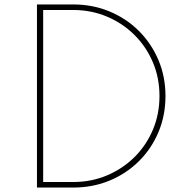

<svg xmlns="http://www.w3.org/2000/svg" viewBox="-20 -845 866 865"><path d="M146.5 0V-825H309.5Q397.5 -825 473.2 -793.5Q549 -762 605.5 -705.8Q662 -649.5 693.8 -574.5Q725.5 -499.5 725.5 -412.5Q725.5 -325 694 -250Q662.5 -175 605.8 -118.8Q549 -62.5 473.2 -31.2Q397.5 0 309.5 0ZM174.5 -25H309.5Q391.5 -25 462 -54.8Q532.5 -84.5 585.8 -137.2Q639 -190 668.8 -260.5Q698.5 -331 698.5 -412.5Q698.5 -494 668.8 -564.2Q639 -634.5 585.8 -687.5Q532.5 -740.5 461.8 -770.2Q391 -800 309.5 -800H174.5Z"/></svg>

Font: Spartan Thin Thin
Style: Regular
Weight: 250
Version: Version 1.004